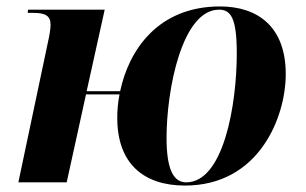

<svg xmlns="http://www.w3.org/2000/svg" viewBox="-20 -566 950 596"><path d="M554 10C784 10 867 -202 867 -336C867 -485 778 -546 663 -546C471 -546 380 -411 353 -283H249L305 -536H67L66 -526H84C122 -526 137 -516 137 -489C137 -476 133 -453 129 -436L37 0H187L247 -273H351C346 -248 344 -223 344 -200C344 -59 425 10 554 10ZM558 0C519 0 497 -39 497 -138C497 -288 545 -536 660 -536C697 -536 715 -509 715 -400C715 -241 674 0 558 0Z"/></svg>

Font: Noto Serif Display
Style: Bold Italic
Weight: 700
Italic angle: -12°
Designer: Monotype Design Team
Foundry: Monotype Imaging Inc.
Version: Version 2.009